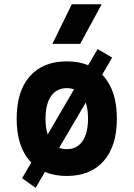

<svg xmlns="http://www.w3.org/2000/svg" viewBox="-20 -815 626 900"><path d="M147 65.4 83.5 20.5 437.5 -585 505.9 -544.9ZM293 9.8Q181.2 9.8 119.6 -60.5Q58.1 -130.9 58.1 -258.8Q58.1 -387.2 119.6 -457.3Q181.2 -527.3 293 -527.3Q404.8 -527.3 466.3 -457.3Q527.8 -387.2 527.8 -258.8Q527.8 -130.9 466.3 -60.5Q404.8 9.8 293 9.8ZM293.2 -115.7Q340.8 -115.7 366.7 -153.1Q392.6 -190.5 392.6 -258.9Q392.6 -327.6 366.7 -364.7Q340.7 -401.9 293 -401.9Q245.6 -401.9 219.5 -364.7Q193.4 -327.5 193.4 -258.8Q193.4 -190.4 219.5 -153.1Q245.6 -115.7 293.2 -115.7ZM225.6 -609.4 316.4 -794.9H456.5L356 -609.4Z"/></svg>

Font: Cascadia Mono
Style: Regular
Weight: 400
Monospace: yes
Designer: Aaron Bell
Foundry: Saja Typeworks
Version: Version 2404.023